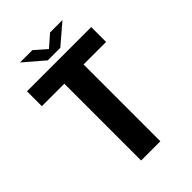

<svg xmlns="http://www.w3.org/2000/svg" viewBox="-254 -987 1092 1092"><g transform="rotate(-45 292.0 -440.5)"><path d="M121.6 -881.3H220.7L292 -818.8L363.3 -881.3H462.9L342.8 -778.3H241.7ZM550.3 -617.7H369.1V0H214.4V-617.7H33.7V-737.3H550.3Z"/></g></svg>

Font: Epilogue
Style: Bold
Weight: 700
Designer: Tyler Finck
Foundry: Etcetera Type Co
Version: Version 2.112